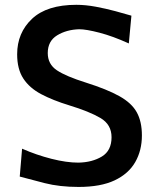

<svg xmlns="http://www.w3.org/2000/svg" viewBox="-20 -746 632 778"><path d="M298.5 11.5Q221.5 11.5 161 -4Q100.5 -19.5 60 -30.5L69.5 -143.5Q127.5 -118 188.5 -102.5Q249.5 -87 297.5 -87Q353.5 -88 392.8 -111.8Q432 -135.5 432 -190Q432 -241.5 386.8 -268Q341.5 -294.5 261 -319Q194 -339.5 146.8 -364.5Q99.5 -389.5 74.5 -427.8Q49.5 -466 49.5 -526Q49.5 -613 109.8 -669.8Q170 -726.5 289.5 -726.5Q326.5 -726.5 368 -718.8Q409.5 -711 447.5 -700.8Q485.5 -690.5 512.5 -682.5L502 -570Q437 -599.5 383 -613.5Q329 -627.5 301 -627.5Q249.5 -626 211.5 -602.8Q173.5 -579.5 173.5 -531Q173.5 -486 210.5 -461.2Q247.5 -436.5 329 -411Q414.5 -384 464 -356.2Q513.5 -328.5 534.2 -291Q555 -253.5 555 -197Q555 -136.5 528 -89.2Q501 -42 444.5 -15.2Q388 11.5 298.5 11.5Z"/></svg>

Font: Commissioner Flair Medium
Style: Regular
Weight: 500
Designer: Kostas Bartsokas
Foundry: Kostas Bartsokas
Version: Version 1.000; ttfautohint (v1.8.3)